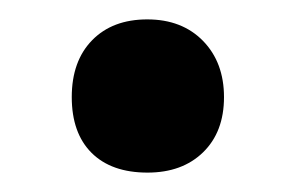

<svg xmlns="http://www.w3.org/2000/svg" viewBox="-20 -398 304 198"><path d="M54 -297.9Q54 -335 75 -356.5Q96 -378 131.9 -378Q167.7 -378 189.4 -355.8Q211 -333.6 211 -297.8Q211 -262 189.5 -241Q168 -220 132.1 -220Q94.9 -220 74.4 -240.4Q54 -260.8 54 -297.9Z"/></svg>

Font: Domine
Style: Regular
Weight: 400
Designer: Pablo Impallari, Rodrigo Fuenzalida, Brenda Gallo
Foundry: Pablo Impallari, Rodrigo Fuenzalida, Brenda Gallo
Version: Version 2.000;September 19, 2022;FontCreator 14.0.0.2877 64-